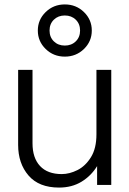

<svg xmlns="http://www.w3.org/2000/svg" viewBox="-20 -836 585 868"><path d="M259 -49Q294 -49 330 -67Q366 -85 391 -125Q416 -165 416 -229V-520H483V0H419V-85Q392 -41 348.5 -14.5Q305 12 247 12Q156 12 109 -42.5Q62 -97 62 -181V-520H127V-188Q127 -122 161 -85.5Q195 -49 259 -49ZM151 -698Q151 -747 186.5 -781.5Q222 -816 273 -816Q324 -816 359.5 -781.5Q395 -747 395 -698Q395 -649 359.5 -614.5Q324 -580 273 -580Q222 -580 186.5 -614.5Q151 -649 151 -698ZM273 -630Q303 -630 322.5 -649Q342 -668 342 -698Q342 -728 322.5 -747Q303 -766 273 -766Q243 -766 223.5 -747Q204 -728 204 -698Q204 -668 223.5 -649Q243 -630 273 -630Z"/></svg>

Font: Aspekta 300
Style: Regular
Weight: 300
Designer: Ivo Dolenc
Version: Version 2.000